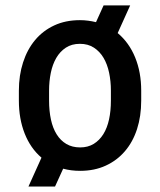

<svg xmlns="http://www.w3.org/2000/svg" viewBox="-20 -617 588 705"><path d="M49.3 -284.2Q49.3 -340.3 64.7 -387.9Q80.1 -435.5 108.9 -470Q137.7 -504.4 179.2 -523.7Q220.7 -543 273.4 -543Q289.1 -543 303.7 -541Q318.4 -539.1 332.5 -535.6L360.4 -597.2H458L412.1 -495.6Q454.1 -460.4 476.3 -406Q498.5 -351.6 498.5 -284.2V-247.6Q498.5 -190.4 483.2 -143.1Q467.8 -95.7 438.7 -61.8Q409.7 -27.8 368.2 -8.8Q326.7 10.3 274.4 10.3Q257.3 10.3 241.7 8.3Q226.1 6.3 211.9 2.4L182.1 67.9H84.5L132.3 -38.1Q91.8 -72.8 70.6 -126.7Q49.3 -180.7 49.3 -247.6ZM160.2 -247.6Q160.2 -210 167 -178.2Q173.8 -146.5 188 -123.8Q202.1 -101.1 223.6 -88.4Q245.1 -75.7 274.4 -75.7Q302.7 -75.7 324 -88.6Q345.2 -101.6 359.4 -124.3Q373.5 -147 380.4 -178.5Q387.2 -210 387.2 -247.6V-284.2Q387.2 -318.8 380.6 -350.1Q374 -381.3 360.1 -404.8Q346.2 -428.2 324.7 -442.1Q303.2 -456.1 273.4 -456.1Q243.2 -456.1 221.7 -441.9Q200.2 -427.7 186.5 -404.1Q172.9 -380.4 166.5 -349.4Q160.2 -318.4 160.2 -284.2Z"/></svg>

Font: Ufes Sans Medium
Style: Regular
Weight: 500
Designer: Ricardo Esteves & Filipe Motta
Foundry: ProDesignUfes - Ricardo Esteves, Filipe Motta (This is a derivative work, based on Roboto family, by Christian Robertson
Version: Version 2.0